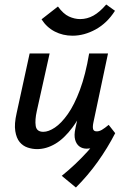

<svg xmlns="http://www.w3.org/2000/svg" viewBox="-20 -656 556 855"><path d="M318 179 255 127Q318 76 369.5 19Q421 -38 464 -99L493 -63Q459 3 415.5 64Q372 125 318 179ZM145 8Q124 8 103 1Q82 -6 67.5 -23.5Q53 -41 48 -72.5Q43 -104 54 -152L112 -418H201L144 -162Q135 -122 139 -95.5Q143 -69 173 -69Q196 -69 224.5 -88Q253 -107 282 -148Q311 -189 336 -256Q361 -323 377 -418H428Q405 -303 373 -221.5Q341 -140 303.5 -89.5Q266 -39 226 -15.5Q186 8 145 8ZM366 6Q347 6 333.5 -4Q320 -14 314.5 -34Q309 -54 316 -85L388 -418H461L396 -111Q392 -92 394.5 -81.5Q397 -71 411 -71Q422 -71 434 -78Q446 -85 464 -100L493 -63Q460 -28 427.5 -11Q395 6 366 6ZM303 -497Q260 -497 224 -515.5Q188 -534 165 -570L238 -627Q262 -594 287 -582.5Q312 -571 337 -571Q368 -571 396 -586.5Q424 -602 453 -636L492 -608Q457 -553 406 -525Q355 -497 303 -497Z"/></svg>

Font: Ysabeau SemiBold
Style: Italic
Weight: 600
Italic angle: -12°
Designer: Christian Thalmann (Catharsis Fonts)
Version: Version 2.002